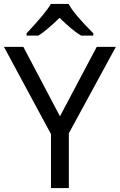

<svg xmlns="http://www.w3.org/2000/svg" viewBox="-20 -951 606 971"><path d="M328.1 0H237.8V-272.9L0 -713.9H98.1L283.2 -362.8L469.2 -713.9H565.9L328.1 -276.9ZM452.1 -771H390.1Q346.2 -796.9 281.2 -860.8Q217.3 -798.3 174.3 -771H114.3V-782.2Q213.9 -888.7 237.3 -931.2H327.1Q352.5 -881.8 452.1 -782.2Z"/></svg>

Font: NotoSans
Style: Regular
Weight: 400
Designer: Monotype Design team
Foundry: Monotype Imaging Inc.
Version: Version 1.04